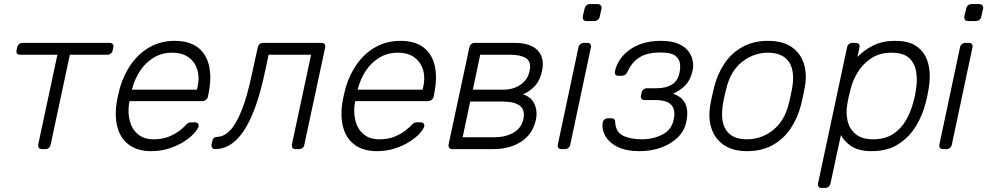

<svg xmlns="http://www.w3.org/2000/svg" viewBox="-20 -730 4834 940"><path d="M185 0Q175 0 170.5 -6Q166 -12 167 -22L261 -462H78Q68 -462 63.5 -468Q59 -474 61 -484L64 -498Q66 -508 73 -514Q80 -520 90 -520H517Q527 -520 532 -514Q537 -508 535 -498L532 -484Q530 -474 522.5 -468Q515 -462 505 -462H322L228 -22Q227 -12 219.5 -6Q212 0 202 0Z M720 10Q656 10 614.5 -19Q573 -48 557 -100Q541 -152 550 -220Q552 -235 557.5 -260Q563 -285 567 -300Q587 -368 625 -420Q663 -472 716.5 -501Q770 -530 835 -530Q905 -530 947 -499Q989 -468 1003 -410Q1017 -352 1001 -272L998 -257Q996 -247 988 -241Q980 -235 970 -235H614Q614 -235 613.5 -231Q613 -227 612 -225Q605 -180 615 -139.5Q625 -99 654.5 -73.5Q684 -48 732 -48Q775 -48 806.5 -61Q838 -74 858 -89.5Q878 -105 885 -113Q897 -126 902.5 -128.5Q908 -131 919 -131H935Q944 -131 949 -125.5Q954 -120 952 -111Q948 -97 929.5 -76.5Q911 -56 879.5 -36Q848 -16 807.5 -3Q767 10 720 10ZM626 -291H944L945 -295Q958 -345 947 -385Q936 -425 904.5 -448.5Q873 -472 823 -472Q773 -472 733.5 -448.5Q694 -425 667 -385Q640 -345 627 -295Z M1034 0Q1024 0 1019 -6.5Q1014 -13 1016 -23L1019 -39Q1024 -60 1043 -60Q1075 -60 1105 -90Q1135 -120 1163 -189.5Q1191 -259 1215 -375L1242 -498Q1244 -508 1251 -514Q1258 -520 1268 -520H1554Q1564 -520 1569 -514Q1574 -508 1572 -498L1470 -22Q1469 -12 1461.5 -6Q1454 0 1444 0H1427Q1417 0 1412.5 -6Q1408 -12 1409 -22L1503 -462H1295L1275 -368Q1254 -271 1228 -201Q1202 -131 1171.5 -86.5Q1141 -42 1106.5 -21Q1072 0 1034 0Z M1825 10Q1761 10 1719.5 -19Q1678 -48 1662 -100Q1646 -152 1655 -220Q1657 -235 1662.5 -260Q1668 -285 1672 -300Q1692 -368 1730 -420Q1768 -472 1821.5 -501Q1875 -530 1940 -530Q2010 -530 2052 -499Q2094 -468 2108 -410Q2122 -352 2106 -272L2103 -257Q2101 -247 2093 -241Q2085 -235 2075 -235H1719Q1719 -235 1718.5 -231Q1718 -227 1717 -225Q1710 -180 1720 -139.5Q1730 -99 1759.5 -73.5Q1789 -48 1837 -48Q1880 -48 1911.5 -61Q1943 -74 1963 -89.5Q1983 -105 1990 -113Q2002 -126 2007.5 -128.5Q2013 -131 2024 -131H2040Q2049 -131 2054 -125.5Q2059 -120 2057 -111Q2053 -97 2034.5 -76.5Q2016 -56 1984.5 -36Q1953 -16 1912.5 -3Q1872 10 1825 10ZM1731 -291H2049L2050 -295Q2063 -345 2052 -385Q2041 -425 2009.5 -448.5Q1978 -472 1928 -472Q1878 -472 1838.5 -448.5Q1799 -425 1772 -385Q1745 -345 1732 -295Z M2194 0Q2184 0 2179.5 -6Q2175 -12 2176 -22L2278 -498Q2280 -508 2287 -514Q2294 -520 2304 -520H2501Q2578 -520 2612.5 -483Q2647 -446 2634 -384Q2625 -339 2601.5 -312Q2578 -285 2541 -268Q2570 -259 2585.5 -239Q2601 -219 2605 -194Q2609 -169 2604 -145Q2589 -74 2532.5 -37Q2476 0 2396 0ZM2245 -58H2400Q2454 -58 2493 -80Q2532 -102 2542 -145Q2552 -191 2525.5 -212Q2499 -233 2437 -233H2282ZM2295 -291H2443Q2494 -291 2529.5 -316Q2565 -341 2573 -384Q2582 -428 2555.5 -445Q2529 -462 2479 -462H2331Z M2729 0Q2719 0 2714 -6Q2709 -12 2711 -22L2812 -498Q2814 -508 2821.5 -514Q2829 -520 2839 -520H2856Q2866 -520 2870.5 -514Q2875 -508 2873 -498L2772 -22Q2770 -12 2763 -6Q2756 0 2746 0ZM2851 -627Q2841 -627 2836.5 -633Q2832 -639 2833 -649L2842 -687Q2844 -697 2851 -703.5Q2858 -710 2868 -710H2906Q2916 -710 2921.5 -703.5Q2927 -697 2925 -687L2916 -649Q2915 -639 2907 -633Q2899 -627 2889 -627Z M3111 10Q3056 10 3019.5 -4Q2983 -18 2962 -40Q2941 -62 2934 -86Q2927 -110 2931 -131Q2933 -140 2940 -145.5Q2947 -151 2956 -151H2973Q2982 -151 2987 -146.5Q2992 -142 2992 -130Q2995 -83 3031 -65.5Q3067 -48 3123 -48Q3177 -48 3222.5 -71Q3268 -94 3278 -144Q3289 -192 3267 -216Q3245 -240 3190 -240H3136Q3126 -240 3121 -246Q3116 -252 3118 -262L3121 -276Q3123 -286 3130.5 -292Q3138 -298 3148 -298H3195Q3240 -298 3269.5 -316Q3299 -334 3307 -375Q3312 -399 3308.5 -421.5Q3305 -444 3284 -458.5Q3263 -473 3215 -473Q3148 -473 3110.5 -449Q3073 -425 3053 -380Q3047 -368 3040 -363.5Q3033 -359 3024 -359H3007Q2998 -359 2993.5 -364.5Q2989 -370 2990 -379Q2997 -411 3015 -438Q3033 -465 3062 -486Q3091 -507 3129.5 -518.5Q3168 -530 3215 -530Q3268 -530 3300.5 -516Q3333 -502 3350 -479.5Q3367 -457 3371.5 -432Q3376 -407 3371 -385Q3362 -343 3339 -316.5Q3316 -290 3275 -271Q3304 -262 3321 -243.5Q3338 -225 3343 -197.5Q3348 -170 3340 -134Q3332 -91 3299.5 -58.5Q3267 -26 3218 -8Q3169 10 3111 10Z M3637 10Q3568 10 3524 -20Q3480 -50 3463 -102Q3446 -154 3458 -218Q3460 -233 3466 -260Q3472 -287 3476 -302Q3492 -367 3526.5 -418.5Q3561 -470 3614.5 -500Q3668 -530 3740 -530Q3812 -530 3855.5 -500Q3899 -470 3915.5 -418.5Q3932 -367 3920 -302Q3917 -287 3911.5 -260Q3906 -233 3902 -218Q3886 -154 3851.5 -102Q3817 -50 3763.5 -20Q3710 10 3637 10ZM3637 -48Q3708 -48 3764.5 -93Q3821 -138 3842 -223Q3846 -238 3850.5 -260Q3855 -282 3858 -297Q3873 -383 3842 -427.5Q3811 -472 3740 -472Q3670 -472 3613.5 -427.5Q3557 -383 3536 -297Q3532 -282 3527 -260Q3522 -238 3520 -223Q3505 -138 3535 -93Q3565 -48 3637 -48Z M4002 190Q3992 190 3987.5 184Q3983 178 3985 168L4127 -498Q4129 -508 4136 -514Q4143 -520 4153 -520H4170Q4180 -520 4185 -514Q4190 -508 4188 -498L4178 -451Q4210 -485 4255.5 -507.5Q4301 -530 4363 -530Q4422 -530 4457.5 -509.5Q4493 -489 4510.5 -455Q4528 -421 4531 -379Q4534 -337 4526 -293Q4524 -278 4520 -260Q4516 -242 4512 -227Q4498 -169 4465.5 -114.5Q4433 -60 4379.5 -25Q4326 10 4248 10Q4186 10 4150 -13Q4114 -36 4097 -69L4046 168Q4044 178 4036.5 184Q4029 190 4019 190ZM4254 -48Q4313 -48 4352.5 -74Q4392 -100 4416 -142Q4440 -184 4452 -232Q4456 -247 4459 -260Q4462 -273 4464 -288Q4472 -336 4465.5 -378Q4459 -420 4431 -446Q4403 -472 4344 -472Q4287 -472 4246 -445Q4205 -418 4180 -377.5Q4155 -337 4145 -296Q4141 -281 4135.5 -257Q4130 -233 4128 -218Q4121 -178 4129.5 -139Q4138 -100 4168.5 -74Q4199 -48 4254 -48Z M4597 0Q4587 0 4582 -6Q4577 -12 4579 -22L4680 -498Q4682 -508 4689.5 -514Q4697 -520 4707 -520H4724Q4734 -520 4738.5 -514Q4743 -508 4741 -498L4640 -22Q4638 -12 4631 -6Q4624 0 4614 0ZM4719 -627Q4709 -627 4704.5 -633Q4700 -639 4701 -649L4710 -687Q4712 -697 4719 -703.5Q4726 -710 4736 -710H4774Q4784 -710 4789.5 -703.5Q4795 -697 4793 -687L4784 -649Q4783 -639 4775 -633Q4767 -627 4757 -627Z"/></svg>

Font: Rubik Light
Style: Italic
Weight: 300
Italic angle: -12°
Designer: Hubert and Fischer
Foundry: Hubert and Fischer
Version: Version 2.300;gftools[0.9.30]